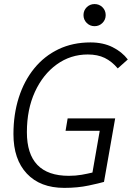

<svg xmlns="http://www.w3.org/2000/svg" viewBox="-20 -911 646 941"><path d="M294.9 9.8Q177.2 9.8 111.6 -60.1Q45.9 -129.9 45.9 -253.9Q45.9 -350.6 72 -432.6Q98.1 -514.6 147.5 -575.4Q196.8 -636.2 266.6 -669.7Q336.4 -703.1 423.3 -703.1Q485.4 -703.1 531.7 -679.9Q578.1 -656.7 606.4 -619.6L557.1 -575.7Q528.3 -609.9 493.4 -627Q458.5 -644 410.2 -644Q325.7 -644 258.1 -595.2Q190.4 -546.4 151.1 -460.7Q111.8 -375 111.8 -263.2Q111.8 -49.3 317.4 -49.3Q351.1 -49.3 380.1 -54.4Q409.2 -59.6 433.1 -65.4L468.8 -270H301.3L311.5 -330.6H544.4L489.7 -19.5Q468.3 -13.2 414.6 -1.7Q360.8 9.8 294.9 9.8ZM443.4 -782.7Q420.9 -782.7 405 -798.6Q389.2 -814.5 389.2 -836.9Q389.2 -859.9 405 -875.5Q420.9 -891.1 443.4 -891.1Q466.3 -891.1 482.2 -875.5Q498 -859.9 498 -836.9Q498 -814.5 482.2 -798.6Q466.3 -782.7 443.4 -782.7Z"/></svg>

Font: Cascadia Mono Light
Style: Italic
Weight: 300
Italic angle: -10°
Monospace: yes
Designer: Aaron Bell
Foundry: Saja Typeworks
Version: Version 2404.023; ttfautohint (v1.8.4)